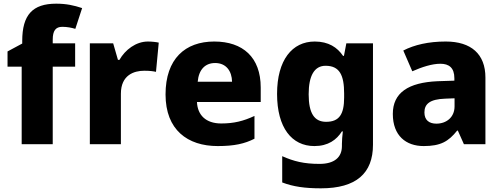

<svg xmlns="http://www.w3.org/2000/svg" viewBox="-20 -785 2730 1045"><path d="M389 -422V-549H267V-569C267 -618 283 -639 319 -639C346 -639 370 -634 390 -628L427 -741C382 -756 340 -765 286 -765C157 -765 101 -704 101 -562V-548L21 -505V-422H98V0H267V-422Z M785 -559C720 -559 661 -514 630 -459H622L596 -549H469V0H638V-275C638 -377 710 -400 765 -400C797 -400 815 -397 829 -394L844 -553C832 -556 806 -559 785 -559Z M1146 -559C988 -559 881 -465 881 -271C881 -78 1001 10 1165 10C1256 10 1312 -3 1365 -30V-154C1305 -126 1253 -113 1184 -113C1100 -113 1055 -159 1052 -230H1399V-309C1399 -473 1302 -559 1146 -559ZM1151 -442C1211 -442 1242 -398 1243 -340H1056C1062 -408 1098 -442 1151 -442Z M1693 -559C1570 -559 1488 -458 1488 -274C1488 -90 1568 10 1691 10C1766 10 1812 -24 1841 -70H1846C1843 -46 1841 -19 1841 -2V10C1841 72 1799 107 1719 107C1634 107 1579 93 1516 65V208C1576 231 1640 240 1727 240C1919 240 2010 158 2010 3V-549H1865L1852 -481H1847C1816 -527 1768 -559 1693 -559ZM1752 -427C1829 -427 1853 -375 1853 -276V-254C1853 -164 1827 -122 1755 -122C1691 -122 1660 -168 1660 -272C1660 -373 1691 -427 1752 -427Z M2406 -559C2312 -559 2235 -541 2175 -510L2224 -397C2276 -420 2331 -438 2377 -438C2424 -438 2453 -416 2453 -359V-346L2362 -343C2202 -336 2118 -280 2118 -165C2118 -46 2190 10 2286 10C2378 10 2421 -15 2468 -74H2472L2505 0H2622V-363C2622 -491 2544 -559 2406 -559ZM2403 -248 2454 -250V-206C2454 -147 2410 -112 2355 -112C2316 -112 2290 -131 2290 -173C2290 -219 2319 -245 2403 -248Z"/></svg>

Font: Noto Sans Lao UI ExtBd
Style: Regular
Weight: 800
Designer: Monotype Design Team
Foundry: Monotype Imaging Inc.
Version: Version 2.000